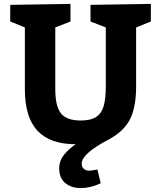

<svg xmlns="http://www.w3.org/2000/svg" viewBox="-20 -725 825 980"><path d="M674.8 -585V-285.2Q674.8 -176.3 642.8 -114.7Q610.8 -53.2 533.2 -12.2Q397 59.6 397 109.9Q397 127 407.5 136.5Q418 146 434.1 146Q443.8 146 458.5 143.6Q473.1 141.1 477.1 140.1L494.1 210Q490.2 211.9 476.1 218Q461.9 224.1 439 229.5Q416 234.9 392.1 234.9Q344.2 234.9 313.2 209.5Q282.2 184.1 282.2 134.8Q282.2 94.7 308.1 63.5Q334 32.2 366.2 11.2Q236.3 11.2 171.6 -57.4Q106.9 -126 106.9 -270V-585L32.2 -615.2V-700.2L339.8 -705.1V-615.2L262.2 -585V-270Q262.2 -183.1 291 -146.5Q319.8 -109.9 392.1 -109.9Q443.8 -109.9 471.4 -128.4Q499 -147 509.5 -184.6Q520 -222.2 520 -285.2V-585L441.9 -615.2V-700.2L750 -705.1V-615.2Z"/></svg>

Font: Kadwa
Style: Bold
Weight: 700
Designer: Sol Matas
Foundry: Sol Matas
Version: Version 1.001;PS 001.000;hotconv 1.0.70;makeotf.lib2.5.58329